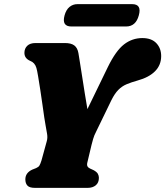

<svg xmlns="http://www.w3.org/2000/svg" viewBox="-20 -908 799 928"><path d="M458 -48.5Q458 -25 443 -12.5Q428 0 404 0H148.5Q122.5 0 112.5 -11Q102.5 -22 102.5 -41Q102.5 -72.5 135.5 -88L154.5 -95.5Q166 -100.5 170.5 -107.8Q175 -115 180.5 -132.5L205.5 -223.5Q211 -241 207.5 -261.2Q204 -281.5 200.5 -301Q198 -312.5 194 -340.2Q190 -368 185 -403.5Q180 -439 174.5 -475Q169 -511 164.2 -539.2Q159.5 -567.5 156 -579.5Q148.5 -605.5 125.5 -614Q98 -626 98 -652.5Q98 -673.5 111.8 -686.8Q125.5 -700 152 -700H293.5Q323.5 -700 339 -688.5Q354.5 -677 359 -651.5Q361.5 -637 366.2 -607Q371 -577 377 -538.5Q383 -500 389.5 -458.8Q396 -417.5 402.5 -380.5L501.5 -584.5Q540 -663 579.5 -693.5Q619 -724 668 -724Q712.5 -724 735.8 -699.2Q759 -674.5 759 -637Q759 -593.5 729.5 -563.8Q700 -534 645.5 -519Q613.5 -510 591.2 -500.5Q569 -491 551.8 -473.5Q534.5 -456 518.5 -424L445.5 -273.5Q434.5 -252.5 430.2 -236.5Q426 -220.5 422.5 -208L403 -126Q399 -112 402.5 -104.8Q406 -97.5 415 -93.5L432.5 -85.5Q448 -77 453 -67.8Q458 -58.5 458 -48.5ZM292 -833.5Q299.5 -861 316 -874.5Q332.5 -888 354.5 -888H618.5Q666 -888 651 -834Q636.5 -780 589.5 -780H325Q277.5 -780 292 -833.5Z"/></svg>

Font: Fraunces 9pt Soft Black
Style: Italic
Weight: 900
Italic angle: -16°
Version: Version 1.000;[b76b70a41]